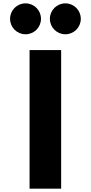

<svg xmlns="http://www.w3.org/2000/svg" viewBox="-20 -1123 541 1143"><path d="M132 -1103C81 -1103 40 -1062 40 -1011C40 -960 81 -919 132 -919C183 -919 224 -960 224 -1011C224 -1062 183 -1103 132 -1103ZM369 -1103C318 -1103 277 -1062 277 -1011C277 -960 318 -919 369 -919C420 -919 461 -960 461 -1011C461 -1062 420 -1103 369 -1103ZM344 -825H156V0H344Z"/></svg>

Font: Hussar
Style: BdSuprExt
Weight: 700
Foundry: Cannot Into Space Fonts
Version: Version 2.00